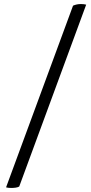

<svg xmlns="http://www.w3.org/2000/svg" viewBox="-20 -847 448 949"><path d="M75 75Q68 79 57.5 80.5Q47 82 36 82Q19 82 10 79L341 -819Q359 -827 380 -827Q395 -827 406 -824Z"/></svg>

Font: Gotu
Style: Regular
Weight: 400
Designer: Sarang Kulkarni & Kailash Malviya
Foundry: Ek Type
Version: Version 2.320;hotconv 1.0.109;makeotfexe 2.5.65596; ttfautoh